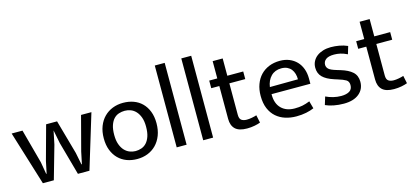

<svg xmlns="http://www.w3.org/2000/svg" viewBox="-61 -1155 3465 1609"><g transform="rotate(-15 1672.0 -350.5)"><path d="M11 -470H105L185 -174L203 -69H207L229 -174L310 -470H405L488 -174L509 -69H513L535 -174L613 -470H703L560 0H460L380 -288L357 -404L333 -288L251 0H156Z M1206 -240Q1206 -181 1188 -134.5Q1170 -88 1138.5 -56Q1107 -24 1065 -7.5Q1023 9 974 9Q925 9 883.5 -6.5Q842 -22 811.5 -52.5Q781 -83 763.5 -127.5Q746 -172 746 -230Q746 -289 764 -335Q782 -381 813.5 -412.5Q845 -444 887 -460.5Q929 -477 978 -477Q1027 -477 1068.5 -462Q1110 -447 1140.5 -417Q1171 -387 1188.5 -342.5Q1206 -298 1206 -240ZM1114 -235Q1114 -282 1102 -315Q1090 -348 1070.5 -369Q1051 -390 1026 -399.5Q1001 -409 975 -409Q949 -409 924 -401Q899 -393 880 -373Q861 -353 849.5 -319.5Q838 -286 838 -235Q838 -188 850 -154.5Q862 -121 881.5 -100Q901 -79 926 -69Q951 -59 977 -59Q1003 -59 1028 -67.5Q1053 -76 1072 -96.5Q1091 -117 1102.5 -150.5Q1114 -184 1114 -235Z M1317 0V-710H1403V0Z M1547 0V-710H1633V0Z M2020 -404H1882V-131Q1882 -96 1899.5 -84Q1917 -72 1945 -72Q1965 -72 1989 -76.5Q2013 -81 2031 -87L2045 -20Q2025 -12 1994 -6Q1963 0 1929 0Q1859 0 1827 -30.5Q1795 -61 1795 -119V-404H1725V-470H1795V-620H1882V-470H2020Z M2537 -225H2200V-221Q2200 -143 2242.5 -101Q2285 -59 2358 -59Q2396 -59 2425.5 -65Q2455 -71 2490 -85L2508 -20Q2479 -7 2439.5 1Q2400 9 2355 9Q2304 9 2259.5 -5Q2215 -19 2181 -48.5Q2147 -78 2127.5 -124Q2108 -170 2108 -234Q2108 -289 2124.5 -334Q2141 -379 2171 -410.5Q2201 -442 2243.5 -459.5Q2286 -477 2339 -477Q2384 -477 2420.5 -462Q2457 -447 2483 -420Q2509 -393 2523 -355Q2537 -317 2537 -271ZM2446 -288Q2446 -314 2439.5 -336.5Q2433 -359 2419.5 -376Q2406 -393 2385 -403Q2364 -413 2334 -413Q2279 -413 2244.5 -378Q2210 -343 2202 -286Z M2905 -382Q2872 -398 2845 -404Q2818 -410 2791 -410Q2743 -410 2720 -392.5Q2697 -375 2697 -346Q2697 -325 2713 -309.5Q2729 -294 2780 -279L2810 -270Q2877 -250 2911.5 -218.5Q2946 -187 2946 -133Q2946 -69 2898.5 -30Q2851 9 2766 9Q2721 9 2679.5 1Q2638 -7 2608 -21L2629 -90Q2658 -76 2692 -67.5Q2726 -59 2761 -59Q2806 -59 2832.5 -75Q2859 -91 2859 -128Q2859 -160 2836 -173.5Q2813 -187 2770 -200L2739 -210Q2674 -231 2642.5 -262.5Q2611 -294 2611 -344Q2611 -374 2624 -399Q2637 -424 2659.5 -441Q2682 -458 2713 -467.5Q2744 -477 2781 -477Q2816 -477 2853.5 -470.5Q2891 -464 2925 -449Z M3295 -404H3157V-131Q3157 -96 3174.5 -84Q3192 -72 3220 -72Q3240 -72 3264 -76.5Q3288 -81 3306 -87L3320 -20Q3300 -12 3269 -6Q3238 0 3204 0Q3134 0 3102 -30.5Q3070 -61 3070 -119V-404H3000V-470H3070V-620H3157V-470H3295Z"/></g></svg>

Font: Mukta
Style: Regular
Weight: 400
Designer: Girish Dalvi and Yashodeep Gholap
Foundry: Ek Type
Version: Version 2.538;PS 1.001;hotconv 16.6.51;makeotf.lib2.5.65220;